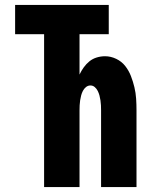

<svg xmlns="http://www.w3.org/2000/svg" viewBox="-20 -755 640 775"><path d="M158 0V-617H41V-735H419V-617H301V-454Q308 -469 318 -483Q328 -497 341 -507.5Q354 -518 370.5 -523Q387 -528 404 -528Q427 -528 449 -517.5Q471 -507 485.5 -488.5Q500 -470 508.5 -448Q517 -426 522.5 -403Q528 -380 529.5 -356.5Q531 -333 531 -310V0H388V-310Q388 -320 387.5 -330Q387 -340 385.5 -350Q384 -360 381.5 -369.5Q379 -379 374.5 -388Q370 -397 362.5 -403.5Q355 -410 345 -410Q335 -410 327 -403.5Q319 -397 314.5 -388Q310 -379 307.5 -369.5Q305 -360 303.5 -350Q302 -340 301.5 -330Q301 -320 301 -310V0Z"/></svg>

Font: Iosevka SS04 Heavy Extended
Style: Regular
Weight: 900
Width: 7
Monospace: yes
Designer: Belleve Invis
Foundry: Belleve Invis
Version: Version 19.0.0; ttfautohint (v1.8.4)